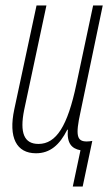

<svg xmlns="http://www.w3.org/2000/svg" viewBox="-20 -548 409 699"><path d="M245 131H281L316 -35C310 -34 303 -33 296 -33C260 -33 254 -54 273 -140L354 -528H319L258 -241C226 -89 185 -24 120 -24C68 -24 51 -64 68 -148L149 -528H113L32 -150C10 -47 40 10 111 10C162 10 197 -20 225 -76H227C223 -26 241 -7 273 -1Z"/></svg>

Font: Noto Sans ExtraCondensed ExtraLight
Style: Italic
Weight: 200
Width: 2
Italic angle: -12°
Designer: Monotype Design Team
Foundry: Monotype Imaging Inc.
Version: Version 2.013